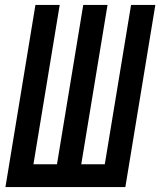

<svg xmlns="http://www.w3.org/2000/svg" viewBox="-20 -755 647 775"><path d="M2 0 123 -735H221L115 -92H210L316 -735H414L308 -92H403L509 -735H607L486 0Z"/></svg>

Font: Iosevka SmBd Ex Obl
Style: Regular
Weight: 600
Width: 7
Italic angle: -9°
Monospace: yes
Designer: Belleve Invis
Foundry: Belleve Invis
Version: Version 32.5.0; ttfautohint (v1.8.4)